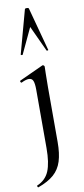

<svg xmlns="http://www.w3.org/2000/svg" viewBox="-109 -768 477 1088"><g transform="rotate(-10 129.5 -224.0)"><path d="M173 -385Q173 -376 172 -346Q171 -316 171 -267V48Q171 114 157 158.5Q143 203 110 232Q77 261 19 282Q17 283 14.5 277.5Q12 272 14 271Q64 250 83.5 203Q103 156 103 71V-265Q103 -300 96.5 -316Q90 -332 72 -332Q64 -332 53.5 -329Q43 -326 29 -319Q25 -318 22.5 -323.5Q20 -329 23 -331L160 -394Q162 -395 163 -395Q166 -395 169.5 -392Q173 -389 173 -385ZM209 -476Q211 -474 205.5 -472.5Q200 -471 199 -474L131 -621L62 -474Q61 -471 55.5 -472.5Q50 -474 51 -476L119 -725Q120 -730 130 -730Q140 -730 142 -725Z"/></g></svg>

Font: Cormorant Medium
Style: Regular
Weight: 500
Designer: Christian Thalmann (Catharsis Fonts)
Foundry: Catharsis Fonts
Version: Version 4.000